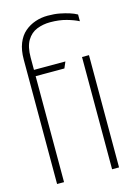

<svg xmlns="http://www.w3.org/2000/svg" viewBox="-110 -768 575 826"><g transform="rotate(-15 177.0 -355.0)"><path d="M315 -651V-681Q301 -689 282 -695Q263 -701 240 -705.5Q217 -710 187 -710Q158 -710 131.5 -701Q105 -692 84 -674Q63 -656 51 -626Q39 -596 39 -554V0H70V-472H198L210 -500H70V-555Q70 -603 86.5 -630.5Q103 -658 130.5 -669Q158 -680 190 -680Q230 -680 262 -671Q294 -662 315 -651ZM315 0V-500H284V0Z"/></g></svg>

Font: Advent Pro ExtraLight
Style: Regular
Weight: 250
Version: Version 3.000